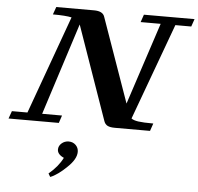

<svg xmlns="http://www.w3.org/2000/svg" viewBox="-99 -727 1142 1105"><g transform="rotate(5 471.5 -174.5)"><path d="M-36.6 0 -21 -43.9H68.8L273.9 -611.3Q239.7 -619.1 165.5 -619.1L181.2 -663.1H399.4Q450.2 -663.1 460.4 -631.8L632.3 -145L788.1 -619.1H672.4L687.5 -663.1H980L964.8 -619.1H873L668.5 -62Q680.7 -52.2 708.7 -48.1Q736.8 -43.9 795.9 -43.9L780.8 0H577.1Q550.3 0 535.6 -7.3Q521 -14.6 514.6 -32.2L325.7 -570.8Q325.2 -571.8 324.7 -573Q324.2 -574.2 324.2 -574.7L153.8 -43.9H268.6L253.9 0ZM231.4 314 220.2 294.9Q274.4 250 300.3 197.8Q262.2 180.7 262.2 152.8Q262.2 131.8 279.5 116.7Q296.9 101.6 320.3 101.6Q344.7 101.6 360.8 117.4Q377 133.3 377 156.7Q377 199.2 324.2 248.5Q302.7 270 276.6 288.8Q250.5 307.6 231.4 314Z"/></g></svg>

Font: Elstob 6pt
Style: Italic
Weight: 700
Italic angle: -20°
Designer: Peter S. Baker
Version: Version 1.015